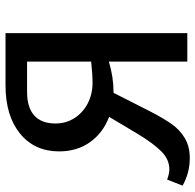

<svg xmlns="http://www.w3.org/2000/svg" viewBox="-26 -672 707 695"><g transform="rotate(-90 327.5 -324.5)"><path d="M555 -658V0H452V-284Q396 -267 342 -267H339L270 -131Q246 -85 225.5 -56Q205 -27 175 -9Q145 9 102 9Q50 9 3 -17L25 -73Q46 -65 62 -65Q98 -65 127 -94Q156 -123 190 -179L252 -283Q194 -305 160.5 -352Q127 -399 127 -464Q127 -553 191.5 -605.5Q256 -658 366 -658ZM452 -348V-580H342Q286 -580 257 -554Q228 -528 228 -477Q228 -439 247.5 -408.5Q267 -378 300.5 -360.5Q334 -343 376 -343Q405 -343 452 -348Z"/></g></svg>

Font: Ysabeau SC Semibold
Style: Regular
Weight: 600
Designer: Christian Thalmann (Catharsis Fonts)
Version: Version 0.003